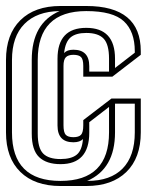

<svg xmlns="http://www.w3.org/2000/svg" viewBox="-20 -621 490 641"><path d="M182 -73Q135 -73 110.5 -96.5Q86 -120 86 -175V-421Q86 -544 179 -584Q103 -583 61.5 -541Q20 -499 20 -421V-179Q20 -17 182 -17Q344 -17 344 -179V-264L278 -213V-178Q278 -73 182 -73ZM225 -146Q172 -146 172 -202V-425Q172 -528 268 -528Q364 -528 364 -425V-394L430 -445V-450Q430 -516 393.5 -550Q357 -584 268 -584Q106 -584 106 -421V-175Q106 -127 124 -108.5Q142 -90 182 -90Q218 -90 236 -104.5Q254 -119 257 -157Q247 -146 225 -146ZM278 -382H344V-425Q344 -473 326 -492Q308 -511 268 -511Q233 -511 215.5 -496Q198 -481 194 -444Q204 -455 225 -455Q278 -455 278 -400ZM364 -179Q364 -57 271 -17H272Q349 -17 389.5 -58.5Q430 -100 430 -179V-275H364ZM182 0Q96 0 48 -47Q0 -94 0 -179V-421Q0 -506 48 -553.5Q96 -601 182 -601H267H268Q450 -601 450 -450V-438L355 -365H258V-401Q258 -423 250.5 -430.5Q243 -438 225 -438Q208 -438 200 -430Q192 -422 192 -401V-203Q192 -179 199.5 -171Q207 -163 225 -163Q243 -163 250.5 -171Q258 -179 258 -203V-220L352 -292H450V-179Q450 -94 402 -47Q354 0 268 0Z"/></svg>

Font: Imposible
Style: Regular
Weight: 400
Designer: Rodrigo Fuenzalida
Foundry: fragTYPE
Version: Version 1.000